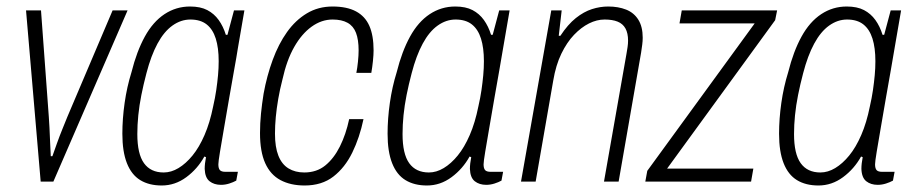

<svg xmlns="http://www.w3.org/2000/svg" viewBox="-20 -558 2808 590"><path d="M105 0 60 -526H106L130 -199Q131 -188 132 -166.5Q133 -145 134 -121Q135 -97 136 -78H141Q147 -95 155 -117.5Q163 -140 172 -162Q181 -184 187 -199L326 -526H372L144 0Z M477 12Q438 12 411 -4.5Q384 -21 370 -56.5Q356 -92 356 -147Q356 -193 363 -242Q370 -291 384 -336Q400 -400 425 -445.5Q450 -491 485.5 -514.5Q521 -538 564 -538Q596 -538 617 -527Q638 -516 652 -496.5Q666 -477 674 -451H679L699 -526H731L711 -410Q707 -384 699.5 -343Q692 -302 684 -255Q676 -208 668.5 -165Q661 -122 656 -91.5Q651 -61 651 -53Q651 -41 655.5 -35.5Q660 -30 673 -30H711L706 -3Q697 2 684.5 6Q672 10 659 10Q638 10 624 -1Q610 -12 609 -39Q609 -47 610 -56Q611 -65 613 -75L608 -77Q587 -39 552.5 -13.5Q518 12 477 12ZM483 -28Q506 -28 528.5 -41.5Q551 -55 571.5 -80Q592 -105 608.5 -143Q625 -181 635 -231Q641 -257 644.5 -281Q648 -305 650 -327Q652 -349 652 -370Q652 -411 643 -439.5Q634 -468 615 -483Q596 -498 565 -498Q536 -498 510 -479.5Q484 -461 464 -424Q444 -387 430 -333Q421 -299 414.5 -266.5Q408 -234 405 -204Q402 -174 402 -146Q402 -85 422.5 -56.5Q443 -28 483 -28Z M916 12Q873 12 842 -4.5Q811 -21 795 -56.5Q779 -92 779 -149Q779 -179 782 -209Q785 -239 790 -270Q800 -325 818 -374Q836 -423 862 -459.5Q888 -496 923 -517Q958 -538 1002 -538Q1046 -538 1074 -523Q1102 -508 1115 -478.5Q1128 -449 1128 -403Q1128 -390 1126 -370.5Q1124 -351 1121 -334H1075Q1078 -349 1080 -368.5Q1082 -388 1082 -403Q1082 -436 1074 -457Q1066 -478 1048 -488Q1030 -498 1002 -498Q968 -498 937.5 -476Q907 -454 884 -413.5Q861 -373 848 -314Q840 -283 835 -254Q830 -225 827.5 -198.5Q825 -172 825 -147Q825 -106 835.5 -79.5Q846 -53 866.5 -40.5Q887 -28 915 -28Q953 -28 979.5 -49.5Q1006 -71 1024.5 -108Q1043 -145 1053 -192H1097Q1085 -135 1062.5 -89Q1040 -43 1004.5 -15.5Q969 12 916 12Z M1292 12Q1253 12 1226 -4.5Q1199 -21 1185 -56.5Q1171 -92 1171 -147Q1171 -193 1178 -242Q1185 -291 1199 -336Q1215 -400 1240 -445.5Q1265 -491 1300.5 -514.5Q1336 -538 1379 -538Q1411 -538 1432 -527Q1453 -516 1467 -496.5Q1481 -477 1489 -451H1494L1514 -526H1546L1526 -410Q1522 -384 1514.5 -343Q1507 -302 1499 -255Q1491 -208 1483.5 -165Q1476 -122 1471 -91.5Q1466 -61 1466 -53Q1466 -41 1470.5 -35.5Q1475 -30 1488 -30H1526L1521 -3Q1512 2 1499.5 6Q1487 10 1474 10Q1453 10 1439 -1Q1425 -12 1424 -39Q1424 -47 1425 -56Q1426 -65 1428 -75L1423 -77Q1402 -39 1367.5 -13.5Q1333 12 1292 12ZM1298 -28Q1321 -28 1343.5 -41.5Q1366 -55 1386.5 -80Q1407 -105 1423.5 -143Q1440 -181 1450 -231Q1456 -257 1459.5 -281Q1463 -305 1465 -327Q1467 -349 1467 -370Q1467 -411 1458 -439.5Q1449 -468 1430 -483Q1411 -498 1380 -498Q1351 -498 1325 -479.5Q1299 -461 1279 -424Q1259 -387 1245 -333Q1236 -299 1229.5 -266.5Q1223 -234 1220 -204Q1217 -174 1217 -146Q1217 -85 1237.5 -56.5Q1258 -28 1298 -28Z M1581 0 1674 -526H1706L1697 -448H1702Q1725 -483 1749.5 -502.5Q1774 -522 1799 -530Q1824 -538 1849 -538Q1880 -538 1904 -528.5Q1928 -519 1941.5 -497.5Q1955 -476 1955 -442Q1955 -432 1953.5 -420.5Q1952 -409 1950 -396L1881 0H1836L1905 -392Q1907 -403 1908.5 -413.5Q1910 -424 1910 -433Q1910 -456 1902 -470.5Q1894 -485 1878 -491.5Q1862 -498 1838 -498Q1814 -498 1790 -486Q1766 -474 1744 -451Q1722 -428 1705 -393Q1688 -358 1680 -310L1626 0Z M1963 0 1969 -33 2299 -486H2068L2075 -526H2368L2362 -496L2030 -40H2295L2288 0Z M2495 12Q2456 12 2429 -4.5Q2402 -21 2388 -56.5Q2374 -92 2374 -147Q2374 -193 2381 -242Q2388 -291 2402 -336Q2418 -400 2443 -445.5Q2468 -491 2503.5 -514.5Q2539 -538 2582 -538Q2614 -538 2635 -527Q2656 -516 2670 -496.5Q2684 -477 2692 -451H2697L2717 -526H2749L2729 -410Q2725 -384 2717.5 -343Q2710 -302 2702 -255Q2694 -208 2686.5 -165Q2679 -122 2674 -91.5Q2669 -61 2669 -53Q2669 -41 2673.5 -35.5Q2678 -30 2691 -30H2729L2724 -3Q2715 2 2702.5 6Q2690 10 2677 10Q2656 10 2642 -1Q2628 -12 2627 -39Q2627 -47 2628 -56Q2629 -65 2631 -75L2626 -77Q2605 -39 2570.5 -13.5Q2536 12 2495 12ZM2501 -28Q2524 -28 2546.5 -41.5Q2569 -55 2589.5 -80Q2610 -105 2626.5 -143Q2643 -181 2653 -231Q2659 -257 2662.5 -281Q2666 -305 2668 -327Q2670 -349 2670 -370Q2670 -411 2661 -439.5Q2652 -468 2633 -483Q2614 -498 2583 -498Q2554 -498 2528 -479.5Q2502 -461 2482 -424Q2462 -387 2448 -333Q2439 -299 2432.5 -266.5Q2426 -234 2423 -204Q2420 -174 2420 -146Q2420 -85 2440.5 -56.5Q2461 -28 2501 -28Z"/></svg>

Font: Archivo Condensed Thin
Style: Italic
Weight: 250
Width: 3
Italic angle: -10°
Designer: Hector Gatti
Foundry: Omnibus-Type
Version: Version 2.001